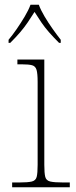

<svg xmlns="http://www.w3.org/2000/svg" viewBox="-20 -786 320 806"><path d="M31 0V-20H61Q97 -20 113.5 -24Q130 -28 134 -43.5Q138 -59 138 -94V-442Q138 -477 133.5 -492.5Q129 -508 115 -512Q101 -516 71 -516H53V-536H166V-94Q166 -59 170 -43.5Q174 -28 191 -24Q208 -20 245 -20H273V0ZM16 -619Q32 -638 50 -664Q68 -690 84 -717Q100 -744 108 -766H143Q151 -744 167 -717Q183 -690 201.5 -664Q220 -638 235 -619V-606H228Q203 -631 185.5 -651Q168 -671 154 -691.5Q140 -712 125 -736Q110 -712 96 -691.5Q82 -671 65 -651Q48 -631 23 -606H16Z"/></svg>

Font: Noto Serif Hebrew Thin
Style: Regular
Weight: 250
Version: Version 2.003